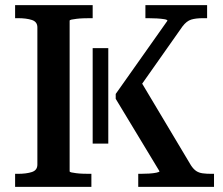

<svg xmlns="http://www.w3.org/2000/svg" viewBox="-20 -730 871 750"><path d="M342 -169V-542H403V-169ZM39 0V-51H50Q83 -51 104.5 -58Q126 -65 126 -87V-623Q126 -645 104.5 -652Q83 -659 50 -659H39V-710H342V-659H333Q320 -659 305.5 -658.5Q291 -658 279 -656.5Q267 -655 259.5 -653.5Q252 -652 252 -649V-61Q252 -58 259 -56.5Q266 -55 277.5 -53.5Q289 -52 302.5 -51.5Q316 -51 328 -51H337V0ZM520 0V-51H529Q546 -51 562.5 -52Q579 -53 591 -55.5Q603 -58 603 -61L432 -344V-363L634 -649Q634 -653 622 -655Q610 -657 593 -658Q576 -659 558 -659H548V-710H789V-659H773Q745 -659 727 -653.5Q709 -648 693 -627L505 -360L523 -424L726 -84Q736 -69 746.5 -62Q757 -55 771.5 -53Q786 -51 806 -51H816V0Z"/></svg>

Font: Roboto Serif 36pt Medium
Style: Regular
Weight: 500
Designer: Greg Gazdowicz
Foundry: Commercial Type
Version: Version 1.008